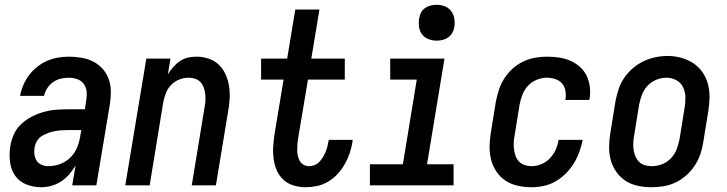

<svg xmlns="http://www.w3.org/2000/svg" viewBox="-20 -775 3040 803"><path d="M153 8Q120 8 90.5 -3.5Q61 -15 43.5 -40Q26 -65 22 -98Q18 -131 23 -163Q27 -188 38 -213Q49 -238 69 -256.5Q89 -275 113.5 -287.5Q138 -300 163.5 -307Q189 -314 214.5 -316Q240 -318 265 -318H335L341 -357Q344 -375 342 -393Q340 -411 330 -424.5Q320 -438 303 -444Q286 -450 268 -450Q251 -450 234 -446Q217 -442 202 -431.5Q187 -421 177.5 -406Q168 -391 164 -374H64Q68 -397 77.5 -419Q87 -441 101.5 -460.5Q116 -480 135.5 -495.5Q155 -511 177 -520.5Q199 -530 222 -534Q245 -538 268 -538Q294 -538 320.5 -533.5Q347 -529 369 -518Q391 -507 408 -488.5Q425 -470 434 -446Q443 -422 443.5 -395.5Q444 -369 440 -342L383 0H282L296 -83Q285 -64 270 -46.5Q255 -29 236 -16.5Q217 -4 195.5 2Q174 8 153 8ZM183 -80Q206 -80 230 -88.5Q254 -97 272.5 -114.5Q291 -132 301 -155Q311 -178 315 -202L320 -231H265Q251 -231 237 -230Q223 -229 209.5 -226.5Q196 -224 182 -219Q168 -214 155.5 -206.5Q143 -199 135 -186Q127 -173 125 -159Q122 -144 124 -129Q126 -114 133.5 -102.5Q141 -91 154.5 -85.5Q168 -80 183 -80Z M504 0 592 -530H693L682 -464Q692 -480 704.5 -494.5Q717 -509 732.5 -519.5Q748 -530 766 -534Q784 -538 802 -538Q828 -538 853 -529.5Q878 -521 895.5 -504Q913 -487 923.5 -463.5Q934 -440 938 -414.5Q942 -389 940.5 -362Q939 -335 934 -309L883 0H782L835 -323Q838 -337 839 -352Q840 -367 838.5 -380.5Q837 -394 832.5 -407.5Q828 -421 819 -431Q810 -441 796.5 -445.5Q783 -450 769 -450Q749 -450 730 -442.5Q711 -435 696.5 -420.5Q682 -406 674.5 -387Q667 -368 663 -349L606 0Z M1258 8Q1232 8 1207.5 0.5Q1183 -7 1165.5 -23Q1148 -39 1138 -61.5Q1128 -84 1124.5 -109.5Q1121 -135 1122.5 -161Q1124 -187 1128 -213L1166 -442H1072V-530H1181L1215 -735H1316L1282 -530H1422V-442H1268L1227 -198Q1225 -186 1224 -173.5Q1223 -161 1223 -148.5Q1223 -136 1225.5 -124Q1228 -112 1233.5 -102Q1239 -92 1249.5 -86Q1260 -80 1272 -80Q1284 -80 1295.5 -84.5Q1307 -89 1315.5 -98Q1324 -107 1330.5 -117.5Q1337 -128 1341.5 -139Q1346 -150 1349 -161.5Q1352 -173 1354 -185Q1354 -186 1354.5 -187.5Q1355 -189 1355 -190H1455Q1455 -188 1454.5 -185.5Q1454 -183 1454 -181Q1450 -156 1442 -133Q1434 -110 1421.5 -88Q1409 -66 1391.5 -47Q1374 -28 1352 -15Q1330 -2 1305.5 3Q1281 8 1258 8Z M1527 0V-88H1665L1723 -442H1612V-530H1839L1766 -88H1877V0ZM1806 -605Q1788 -605 1771.5 -611.5Q1755 -618 1745 -631.5Q1735 -645 1732.5 -662.5Q1730 -680 1733 -698Q1735 -711 1741 -722.5Q1747 -734 1758 -741.5Q1769 -749 1781.5 -752Q1794 -755 1806 -755Q1824 -755 1840.5 -748.5Q1857 -742 1867 -728.5Q1877 -715 1880 -697.5Q1883 -680 1880 -662Q1878 -649 1871.5 -637.5Q1865 -626 1854.5 -618.5Q1844 -611 1831.5 -608Q1819 -605 1806 -605Z M2203 8Q2174 8 2146 2Q2118 -4 2095 -19Q2072 -34 2056.5 -57Q2041 -80 2034 -107Q2027 -134 2027.5 -163Q2028 -192 2033 -221L2054 -351Q2059 -376 2067 -400.5Q2075 -425 2089.5 -447.5Q2104 -470 2124 -488Q2144 -506 2168 -517.5Q2192 -529 2217 -533.5Q2242 -538 2267 -538Q2292 -538 2317 -534.5Q2342 -531 2364 -521.5Q2386 -512 2404 -496.5Q2422 -481 2432.5 -460Q2443 -439 2446.5 -414Q2450 -389 2446 -364Q2445 -362 2445 -360.5Q2445 -359 2444 -357H2344Q2344 -358 2344 -358.5Q2344 -359 2345 -360Q2348 -378 2344.5 -396Q2341 -414 2330 -426.5Q2319 -439 2302 -444.5Q2285 -450 2267 -450Q2246 -450 2225 -441.5Q2204 -433 2188.5 -416.5Q2173 -400 2165 -379Q2157 -358 2153 -337L2132 -207Q2129 -192 2128.5 -177.5Q2128 -163 2130 -148.5Q2132 -134 2137 -121Q2142 -108 2151.5 -98.5Q2161 -89 2175 -84.5Q2189 -80 2203 -80Q2224 -80 2244.5 -88.5Q2265 -97 2280 -113Q2295 -129 2304 -149Q2313 -169 2316 -190H2417Q2412 -165 2403 -140Q2394 -115 2380 -92Q2366 -69 2346.5 -49.5Q2327 -30 2303.5 -16.5Q2280 -3 2254.5 2.5Q2229 8 2203 8Z M2704 8Q2675 8 2647 2Q2619 -4 2596 -19Q2573 -34 2557 -57Q2541 -80 2534 -107Q2527 -134 2527.5 -163Q2528 -192 2533 -221L2554 -351Q2559 -377 2567 -401.5Q2575 -426 2590 -448.5Q2605 -471 2626 -489Q2647 -507 2671 -518.5Q2695 -530 2720.5 -535.5Q2746 -541 2772 -541Q2801 -541 2828.5 -533.5Q2856 -526 2879 -511Q2902 -496 2918 -473Q2934 -450 2941 -423Q2948 -396 2947.5 -367Q2947 -338 2942 -309L2921 -179Q2917 -153 2908.5 -128.5Q2900 -104 2885 -81.5Q2870 -59 2849.5 -41Q2829 -23 2804.5 -11.5Q2780 0 2754.5 4Q2729 8 2704 8ZM2706 -80Q2727 -80 2748.5 -88Q2770 -96 2786 -113Q2802 -130 2810 -151Q2818 -172 2822 -193L2843 -323Q2847 -345 2846.5 -368Q2846 -391 2837 -410Q2828 -429 2809 -439.5Q2790 -450 2767 -450Q2746 -450 2725 -441.5Q2704 -433 2688.5 -416.5Q2673 -400 2665 -379Q2657 -358 2653 -337L2632 -207Q2629 -192 2628.5 -177Q2628 -162 2630 -148Q2632 -134 2637.5 -121Q2643 -108 2653 -98Q2663 -88 2677 -84Q2691 -80 2706 -80Z"/></svg>

Font: Iosevka Curly Semibold Oblique
Style: Regular
Weight: 600
Italic angle: -9°
Monospace: yes
Designer: Belleve Invis
Foundry: Belleve Invis
Version: Version 11.1.0; ttfautohint (v1.8.3)